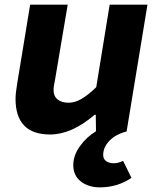

<svg xmlns="http://www.w3.org/2000/svg" viewBox="-20 -567 674 828"><path d="M296 145Q296 103 325 63Q354 23 394 -1L393 -72H388Q289 13 196 13Q47 13 47 -141Q47 -164 54 -206L110 -547H272L218 -227Q215 -211 213 -199.5Q211 -188 211 -179Q211 -152 228.5 -138Q246 -124 276 -124Q303 -124 331.5 -140.5Q360 -157 395 -191L453 -547H616L526 0Q479 12 452 40Q425 68 425 101Q425 119 438 128Q451 137 470 137Q483 137 492 134Q501 131 511 127L547 200Q486 241 411 241Q361 241 328.5 215.5Q296 190 296 145Z"/></svg>

Font: Nebula Sans Bold
Style: Regular
Weight: 700
Italic angle: -9°
Designer: Paul D. Hunt for Adobe (as Source Sans)
Foundry: Nebula Entertainment & Broadcasting LLC
Version: Version 1.010